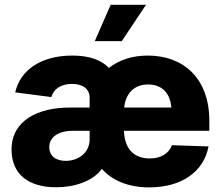

<svg xmlns="http://www.w3.org/2000/svg" viewBox="-20 -790 947 820"><path d="M219.2 9.8C299.3 9.8 376.5 -16.1 415 -68.8C459.5 -18.6 529.3 10.3 616.7 10.3C758.8 10.3 850.6 -58.6 870.6 -164.6L714.4 -169.9C700.2 -132.8 665.5 -113.3 619.6 -113.3C555.7 -113.3 512.2 -149.9 509.3 -231.4H874V-274.4C874 -454.6 764.2 -552.7 611.3 -552.7C544.4 -552.7 488.3 -533.7 445.3 -500C412.6 -533.7 361.8 -552.7 289.1 -552.7C152.3 -552.7 66.4 -488.8 44.9 -395.5L199.2 -375.5C208.5 -409.7 240.2 -431.6 287.6 -431.6C334 -431.6 362.8 -410.2 362.8 -372.6V-330.6H277.3C142.1 -330.6 29.3 -275.4 29.3 -151.4C29.3 -43.9 104 9.8 219.2 9.8ZM384.8 -614.3H500L603.5 -769.5H452.6ZM362.8 -231.4V-194.3C362.8 -140.6 317.9 -103 260.7 -103C219.7 -103 190.4 -122.6 190.4 -162.6C190.4 -198.7 221.7 -231.4 292 -231.4ZM510.3 -330.6C516.6 -390.6 552.2 -429.2 612.8 -429.2C671.9 -429.2 707 -392.1 711.9 -330.6Z"/></svg>

Font: Inter ExtraBold
Style: Regular
Weight: 800
Designer: Rasmus Andersson
Foundry: rsms
Version: Version 4.001;git-9221beed3